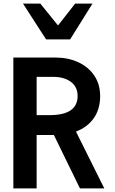

<svg xmlns="http://www.w3.org/2000/svg" viewBox="-20 -1044 640 1064"><path d="M54 -725H290Q357 -725 413 -699.5Q469 -674 502 -625.8Q535 -577.5 535 -511Q535 -439 499.5 -388.8Q464 -338.5 401 -315L558 0H423L278.5 -296H183V0H54ZM410 -512Q410 -563.5 372.2 -590.8Q334.5 -618 276 -618H183V-406H255Q410 -406 410 -512ZM107.5 -1024H203.5L301.5 -903L396.5 -1024H492.5L368.5 -825.5H235.5Z"/></svg>

Font: JuliaMono
Style: Bold
Weight: 700
Monospace: yes
Designer: cormullion
Foundry: corm
Version: Version 0.055; ttfautohint (v1.8.4)